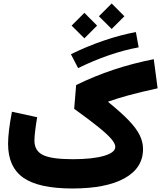

<svg xmlns="http://www.w3.org/2000/svg" viewBox="-20 -1072 916 1092"><path d="M47.9 -436.5 191.4 -405.3Q185.1 -369.6 180.4 -331.1Q175.8 -292.5 175.8 -272.5Q175.8 -214.4 224.6 -190.4Q273.4 -166.5 393.1 -166.5Q505.4 -166.5 570.6 -185.3Q635.7 -204.1 635.7 -236.8Q635.7 -254.9 613.3 -281.5Q590.8 -308.1 539.8 -349.4Q488.8 -390.6 401.9 -453.1L413.1 -588.4Q518.1 -639.6 626 -675.5Q733.9 -711.4 854.5 -735.4L876.5 -569.8Q779.3 -548.3 714.4 -530.8Q649.4 -513.2 595.2 -494.1L595.7 -491.7Q668.5 -432.6 711.9 -387.5Q755.4 -342.3 774.4 -303.5Q793.5 -264.6 793.5 -224.1Q793.5 -116.7 688.7 -58.3Q584 0 391.6 0Q200.7 0 113.3 -60.8Q25.9 -121.6 25.9 -254.4Q25.9 -320.8 47.9 -436.5ZM752.9 -889.6 768.6 -802.7Q688 -788.1 600.3 -758.1Q512.7 -728 424.3 -684.6L383.3 -763.7Q477.1 -809.6 572.3 -841.8Q667.5 -874 752.9 -889.6ZM542.5 -979.5 615.2 -1052.2 687.5 -979.5 615.2 -907.2ZM387.2 -926.3 460 -999 532.2 -926.3 460 -854Z"/></svg>

Font: Estedad-FD ExtraBold
Style: Regular
Weight: 800
Designer: Amin Abedi
Version: Version 7.3